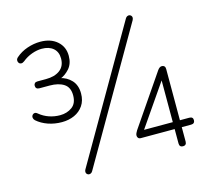

<svg xmlns="http://www.w3.org/2000/svg" viewBox="-105 -847 1088 991"><g transform="rotate(-15 438.5 -352.0)"><path d="M188 -279Q149 -279 114.5 -291Q80 -303 55 -325Q48 -332 47 -340Q46 -348 50.5 -354Q55 -360 62.5 -361Q70 -362 79 -354Q102 -335 130 -325.5Q158 -316 188 -316Q225 -316 252 -335.5Q279 -355 279 -398Q279 -441 250.5 -459.5Q222 -478 175 -478H120Q110 -478 105 -483Q100 -488 100 -497Q100 -505 105 -510Q110 -515 120 -515H165Q212 -515 240 -536Q268 -557 268 -598Q268 -633 245.5 -652.5Q223 -672 184 -672Q159 -672 131 -662Q103 -652 80 -633Q71 -626 63 -626.5Q55 -627 50.5 -633Q46 -639 46.5 -647Q47 -655 55 -662Q81 -685 116 -697Q151 -709 186 -709Q242 -709 276 -679Q310 -649 310 -601Q310 -559 287 -533Q264 -507 234 -496V-502Q272 -494 296.5 -467.5Q321 -441 321 -397Q321 -359 303 -332.5Q285 -306 255 -292.5Q225 -279 188 -279ZM272 6Q268 13 262 15.5Q256 18 251 17Q246 16 242 12Q238 8 237.5 1.5Q237 -5 241 -12L645 -711Q649 -718 655 -720.5Q661 -723 666 -722Q671 -721 675 -717Q679 -713 679.5 -707Q680 -701 676 -693ZM759 3Q750 3 745 -2Q740 -7 740 -17V-94H560Q550 -94 545.5 -99.5Q541 -105 541 -112Q541 -119 544 -125Q547 -131 551 -138L737 -410Q742 -417 747.5 -421Q753 -425 760 -425Q768 -425 773 -420Q778 -415 778 -405V-131H828Q838 -131 843 -126.5Q848 -122 848 -113Q848 -104 843 -99Q838 -94 828 -94H778V-17Q778 -7 773 -2Q768 3 759 3ZM740 -131V-367H749L576 -116V-131Z"/></g></svg>

Font: Nunito ExtraLight
Style: Regular
Weight: 200
Designer: Vernon Adams
Foundry: Vernon Adams
Version: Version 3.602